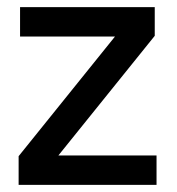

<svg xmlns="http://www.w3.org/2000/svg" viewBox="-20 -516 495 536"><path d="M32 0V-80L301 -414H36V-496H412V-416L143 -82H417V0Z"/></svg>

Font: DM Sans 28pt Medium
Style: Regular
Weight: 500
Version: Version 4.004;gftools[0.9.30]